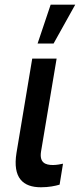

<svg xmlns="http://www.w3.org/2000/svg" viewBox="-20 -797 343 824"><path d="M118.3 -545.5 50.8 -141C33.4 -33 79.2 6.7 155.5 6.7C189.6 6.7 216.6 1.1 235.8 -4.6L250.4 -94.5C240.8 -92.3 223 -88.8 207.4 -88.8C175.1 -88.8 148.4 -98.4 156.2 -147L223 -545.5ZM141.3 -610.1H209.9L302.9 -777H197.4Z"/></svg>

Font: Magic Ui Pro Medium
Style: Italic
Weight: 500
Italic angle: -9.39999°
Designer: Stefan Endress, Andreas Faust
Version: Version 1.000;FEAKit 1.0